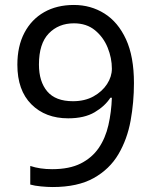

<svg xmlns="http://www.w3.org/2000/svg" viewBox="-20 -744 612 774"><path d="M520 -409Q520 -332 506.5 -257.5Q493 -183 457.5 -122.5Q422 -62 357.5 -26Q293 10 192 10Q172 10 145.5 7.5Q119 5 102 0V-75Q141 -62 190 -62Q260 -62 305.5 -85Q351 -108 378 -147.5Q405 -187 417 -239.5Q429 -292 431 -350H425Q403 -316 361.5 -291.5Q320 -267 255 -267Q163 -267 106.5 -323.5Q50 -380 50 -483Q50 -558 78.5 -612Q107 -666 158 -695Q209 -724 278 -724Q346 -724 401 -689.5Q456 -655 488 -585.5Q520 -516 520 -409ZM278 -650Q216 -650 176.5 -609Q137 -568 137 -484Q137 -415 170.5 -375.5Q204 -336 274 -336Q322 -336 357 -355.5Q392 -375 411.5 -405Q431 -435 431 -467Q431 -510 414 -552Q397 -594 363 -622Q329 -650 278 -650Z"/></svg>

Font: Noto Sans Syloti Nagri
Style: Regular
Weight: 400
Designer: Monotype Design Team
Foundry: Monotype Imaging Inc.
Version: Version 2.003; ttfautohint (v1.8.4.7-5d5b)